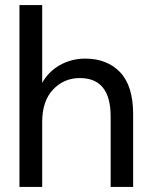

<svg xmlns="http://www.w3.org/2000/svg" viewBox="-20 -740 609 760"><path d="M57 0V-720H147V-412Q172 -457 217.5 -482.5Q263 -508 317 -508Q404 -508 455.5 -454Q507 -400 507 -288V0H418V-279Q418 -355 387.5 -393Q357 -431 296 -431Q233 -431 190 -385.5Q147 -340 147 -257V0Z"/></svg>

Font: Host Grotesk Light
Style: Regular
Weight: 400
Version: Version 1.003